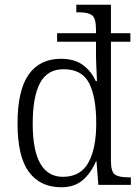

<svg xmlns="http://www.w3.org/2000/svg" viewBox="-20 -780 588 810"><path d="M238 10Q150 10 102 -54.5Q54 -119 54 -259Q54 -399 101 -465.5Q148 -532 237 -532Q294 -532 329.5 -506Q365 -480 384 -438H389Q389 -446 388 -466Q387 -486 386 -507.5Q385 -529 385 -543V-604H221V-640H385V-654Q385 -704 368 -716Q351 -728 315 -728H302V-760H448V-640H530V-604H448V-102Q448 -55 465 -43.5Q482 -32 520 -32H532V0H395L387 -100H385Q364 -50 329 -20Q294 10 238 10ZM247 -34Q321 -35 353.5 -95Q386 -155 386 -259Q386 -370 356 -429Q326 -488 248 -488Q180 -488 149 -430Q118 -372 118 -258Q118 -33 247 -34Z"/></svg>

Font: Noto Serif Hebrew SemiCondensed Light
Style: Regular
Weight: 300
Width: 4
Designer: Monotype Design Team
Foundry: Monotype Imaging Inc.
Version: Version 2.004; ttfautohint (v1.8.4.7-5d5b)